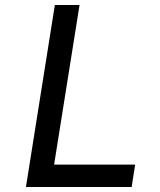

<svg xmlns="http://www.w3.org/2000/svg" viewBox="-20 -750 640 770"><path d="M84 0 200 -730H299L197 -90H522L508 0Z"/></svg>

Font: JetBrains Mono NL Medium
Style: Italic
Weight: 500
Italic angle: -9°
Monospace: yes
Designer: Philipp Nurullin, Konstantin Bulenkov
Foundry: JetBrains
Version: Version 2.305; ttfautohint (v1.8.4.7-5d5b)